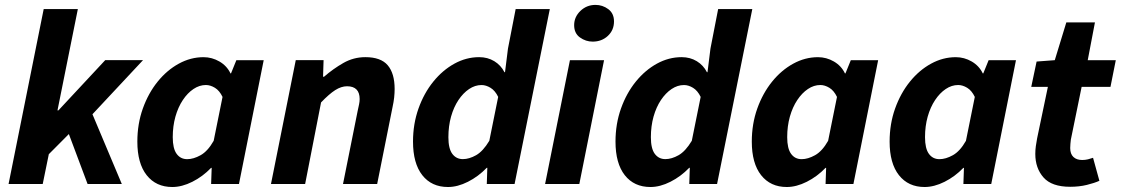

<svg xmlns="http://www.w3.org/2000/svg" viewBox="-20 -737 4489 769"><path d="M14.3 0 155 -700.6H291.8L210.2 -294.7H213.8L401.4 -496.1H552.8L350.3 -279.4L467.9 0H330.8L255.8 -200.1L175.5 -119.4L151.1 0Z M670.1 12Q605 12 567.5 -35.3Q530.1 -82.7 530.1 -169.8Q530.1 -240.8 552.1 -302.4Q574.1 -363.9 611.4 -410Q648.6 -456 696.1 -482Q743.6 -508 795.2 -508Q829 -508 858.9 -490.7Q888.8 -473.3 903.2 -443H905.2L926.7 -496H1036.2L937.1 0H825.6L827.8 -64.6H825.4Q791.9 -29.8 750.3 -8.9Q708.7 12 670.1 12ZM729.8 -99.5Q755 -99.5 783.5 -115.4Q812 -131.2 835.8 -173L871.3 -348.8Q859.2 -374.1 840.9 -385.3Q822.5 -396.5 804.6 -396.5Q778.6 -396.5 754.9 -380.5Q731.1 -364.6 712.3 -336.3Q693.4 -308 682.6 -269.9Q671.9 -231.8 671.9 -187.6Q671.9 -142 687.5 -120.8Q703 -99.5 729.8 -99.5Z M1065.3 0 1164.6 -496.1H1276L1273.9 -429.7H1277.9Q1314.1 -461.2 1355.1 -484.7Q1396.1 -508.1 1443.3 -508.1Q1505.3 -508.1 1532.9 -475.6Q1560.6 -443.1 1560.6 -380.6Q1560.6 -364.2 1558.7 -346.4Q1556.7 -328.5 1552.6 -310L1490.6 0H1353.8L1412.5 -292.8Q1415.9 -308.4 1418.2 -319.3Q1420.5 -330.3 1420.5 -340.3Q1420.5 -365.9 1407.7 -378.7Q1395 -391.5 1370.1 -391.5Q1346.9 -391.5 1322.5 -376Q1298.1 -360.4 1265.9 -326.7L1202.1 0Z M1774.2 12Q1708.7 12 1671.4 -35.3Q1634.2 -82.6 1634.2 -169.9Q1634.2 -240.5 1656.1 -302.2Q1678 -363.8 1715.5 -410.1Q1753 -456.3 1800.3 -482.2Q1847.6 -508.1 1899.1 -508.1Q1933.2 -508.1 1959.8 -491.9Q1986.3 -475.7 2000.4 -447.9H2002.7L2014.5 -542.3L2045.3 -700.6H2182.1L2041 0H1929.7L1931.8 -64.8H1929.4Q1895.7 -29.9 1854.3 -9Q1812.8 12 1774.2 12ZM1833.8 -99.7Q1859.1 -99.7 1886.9 -115.4Q1914.6 -131.1 1939.8 -173.1L1975.3 -348.9Q1963 -374.2 1944.7 -385.3Q1926.5 -396.4 1908.6 -396.4Q1882.6 -396.4 1858.8 -380.4Q1835 -364.4 1816.2 -336.3Q1797.4 -308.2 1786.6 -270.1Q1775.9 -231.9 1775.9 -187.4Q1775.9 -141.9 1791.6 -120.8Q1807.4 -99.7 1833.8 -99.7Z M2163.2 0 2262.7 -496H2399.4L2300.3 0ZM2353.7 -570.3Q2326.1 -570.3 2302.8 -587Q2279.6 -603.6 2279.6 -636.2Q2279.6 -669.1 2304.7 -693.3Q2329.8 -717.4 2365 -717.4Q2393.5 -717.4 2416.3 -700.4Q2439.2 -683.3 2439.2 -651.2Q2439.2 -616.2 2414.6 -593.3Q2390 -570.3 2353.7 -570.3Z M2585.2 12Q2519.7 12 2482.4 -35.3Q2445.2 -82.6 2445.2 -169.9Q2445.2 -240.5 2467.1 -302.2Q2489 -363.8 2526.5 -410.1Q2564 -456.3 2611.3 -482.2Q2658.6 -508.1 2710.1 -508.1Q2744.2 -508.1 2770.8 -491.9Q2797.3 -475.7 2811.4 -447.9H2813.7L2825.5 -542.3L2856.3 -700.6H2993.1L2852 0H2740.7L2742.8 -64.8H2740.4Q2706.7 -29.9 2665.3 -9Q2623.8 12 2585.2 12ZM2644.8 -99.7Q2670.1 -99.7 2697.9 -115.4Q2725.6 -131.1 2750.8 -173.1L2786.3 -348.9Q2774 -374.2 2755.7 -385.3Q2737.5 -396.4 2719.6 -396.4Q2693.6 -396.4 2669.8 -380.4Q2646 -364.4 2627.2 -336.3Q2608.4 -308.2 2597.6 -270.1Q2586.9 -231.9 2586.9 -187.4Q2586.9 -141.9 2602.6 -120.8Q2618.4 -99.7 2644.8 -99.7Z M3131.1 12Q3066 12 3028.5 -35.3Q2991.1 -82.7 2991.1 -169.8Q2991.1 -240.8 3013.1 -302.4Q3035.1 -363.9 3072.4 -410Q3109.6 -456 3157.1 -482Q3204.6 -508 3256.2 -508Q3290 -508 3319.9 -490.7Q3349.8 -473.3 3364.2 -443H3366.2L3387.7 -496H3497.2L3398.1 0H3286.6L3288.8 -64.6H3286.4Q3252.9 -29.8 3211.3 -8.9Q3169.7 12 3131.1 12ZM3190.8 -99.5Q3216 -99.5 3244.5 -115.4Q3273 -131.2 3296.8 -173L3332.3 -348.8Q3320.2 -374.1 3301.9 -385.3Q3283.5 -396.5 3265.6 -396.5Q3239.6 -396.5 3215.9 -380.5Q3192.1 -364.6 3173.3 -336.3Q3154.4 -308 3143.6 -269.9Q3132.9 -231.8 3132.9 -187.6Q3132.9 -142 3148.5 -120.8Q3164 -99.5 3190.8 -99.5Z M3683.1 12Q3618 12 3580.5 -35.3Q3543.1 -82.7 3543.1 -169.8Q3543.1 -240.8 3565.1 -302.4Q3587.1 -363.9 3624.4 -410Q3661.6 -456 3709.1 -482Q3756.6 -508 3808.2 -508Q3842 -508 3871.9 -490.7Q3901.8 -473.3 3916.2 -443H3918.2L3939.7 -496H4049.2L3950.1 0H3838.6L3840.8 -64.6H3838.4Q3804.9 -29.8 3763.3 -8.9Q3721.7 12 3683.1 12ZM3742.8 -99.5Q3768 -99.5 3796.5 -115.4Q3825 -131.2 3848.8 -173L3884.3 -348.8Q3872.2 -374.1 3853.9 -385.3Q3835.5 -396.5 3817.6 -396.5Q3791.6 -396.5 3767.9 -380.5Q3744.1 -364.6 3725.3 -336.3Q3706.4 -308 3695.6 -269.9Q3684.9 -231.8 3684.9 -187.6Q3684.9 -142 3700.5 -120.8Q3716 -99.5 3742.8 -99.5Z M4266.1 11.1Q4192.4 11.1 4159.5 -26.2Q4126.6 -63.5 4126.6 -120.5Q4126.6 -136.2 4128.7 -151.6Q4130.8 -167 4133.8 -182.6L4177 -389.2H4110.4L4131.8 -490.5L4204.6 -496L4250.9 -647.4H4365.5L4336.6 -496H4449L4427.7 -389.2H4312.2L4268.9 -177.4Q4267.9 -168.4 4267.2 -160.7Q4266.4 -153 4266.4 -144.1Q4266.4 -120.4 4279.2 -108.3Q4291.9 -96.2 4314.4 -96.2Q4326.7 -96.2 4337.6 -98.9Q4348.5 -101.6 4357.9 -105L4383.3 -12.9Q4363.6 -3.9 4333 3.6Q4302.4 11.1 4266.1 11.1Z"/></svg>

Font: Source Sans 3
Style: Italic
Weight: 200
Italic angle: -11°
Designer: Paul D. Hunt
Foundry: Adobe
Version: Version 3.046;hotconv 1.0.118;makeotfexe 2.5.65603